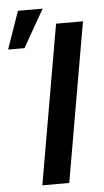

<svg xmlns="http://www.w3.org/2000/svg" viewBox="-128 -819 462 854"><g transform="rotate(-5 103.0 -391.5)"><path d="M-73.2 -614.7H0L95.7 -782.7H-14.6ZM269.5 -710.9H149.4L25.9 0H146Z"/></g></svg>

Font: Roboto Medium
Style: Italic
Weight: 500
Italic angle: -12°
Designer: Google
Version: Version 2.137; 2017